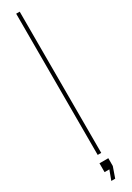

<svg xmlns="http://www.w3.org/2000/svg" viewBox="-254 -799 648 942"><g transform="rotate(-30 70.0 -328.0)"><path d="M60 0V-800H80V0ZM54 144 74 90H47V40H97V84L76 144Z"/></g></svg>

Font: Big Shoulders Display SC Thin
Style: Regular
Weight: 100
Designer: Patric King
Foundry: XO Type Co
Version: Version 2.002